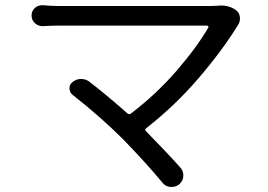

<svg xmlns="http://www.w3.org/2000/svg" viewBox="-20 -700 1040 745"><path d="M825.2 -677.7Q831.1 -678.7 835.9 -678.7Q873 -678.7 897.5 -659.2Q911.1 -648.4 911.1 -627.9Q911.1 -614.3 903.3 -602.5Q841.8 -502.9 750 -396Q658.2 -289.1 547.9 -203.1Q540 -197.3 546.9 -190.4Q625 -111.3 680.7 -48.8Q691.4 -36.1 691.4 -19.5Q691.4 2 674.8 15.6Q662.1 25.4 646.5 25.4Q643.6 25.4 640.6 25.4Q621.1 23.4 609.4 7.8Q549.8 -64.5 458 -159.2Q371.1 -246.1 262.7 -331.1Q250 -340.8 249.5 -356.4Q249 -372.1 261.7 -381.8Q276.4 -393.6 293.9 -393.6Q294.9 -393.6 294.9 -393.6Q312.5 -393.6 327.1 -382.8Q402.3 -324.2 473.6 -260.7Q481.4 -253.9 488.3 -259.8Q585 -333 664.6 -424.8Q744.1 -516.6 788.1 -592.8Q790 -595.7 788.1 -598.1Q786.1 -600.6 783.2 -600.6H205.1Q179.7 -600.6 147.5 -598.6Q146.5 -598.6 144.5 -598.6Q128.9 -598.6 116.2 -609.4Q102.5 -622.1 102.5 -639.6Q102.5 -658.2 116.2 -669.9Q127.9 -679.7 143.6 -679.7Q145.5 -679.7 147.5 -679.7Q178.7 -676.8 205.1 -676.8H800.8Q813.5 -676.8 825.2 -677.7Z"/></svg>

Font: Gen Jyuu GothicX Regular
Style: Regular
Weight: 400
Designer: [Source Han Sans]
Ryoko NISHIZUKA  (kana & ideographs); Paul D. Hunt (Latin, Greek & Cyrillic); Wenlong ZHANG  (bopomofo
Version: Version 1.002.20150607